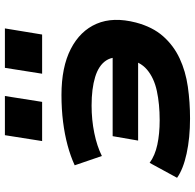

<svg xmlns="http://www.w3.org/2000/svg" viewBox="-26 -759 796 784"><g transform="rotate(-90 372.0 -367.0)"><path d="M280 11Q201 11 137 -3Q73 -17 38 -42L99 -154Q129 -132 173.5 -122.5Q218 -113 273 -113Q339 -113 392.5 -124.5Q446 -136 480 -165Q514 -194 521 -245L541 -201H190L208 -305H562L525 -253Q537 -301 517 -331.5Q497 -362 449.5 -376.5Q402 -391 333 -391Q275 -391 221 -380Q167 -369 127 -349L89 -460Q126 -477 170.5 -489Q215 -501 266.5 -507.5Q318 -514 376 -514Q490 -514 564 -476Q638 -438 667 -370.5Q696 -303 672 -210Q654 -142 616 -99Q578 -56 525.5 -31.5Q473 -7 410 2Q347 11 280 11ZM463 -593 487 -745H648L623 -593ZM188 -593 212 -745H372L348 -593Z"/></g></svg>

Font: Nunito Sans 7pt Expanded ExtraBold
Style: Italic
Weight: 800
Width: 7
Italic angle: -9°
Designer: Vernon Adams
Foundry: Vernon Adams
Version: Version 3.101;gftools[0.9.27]